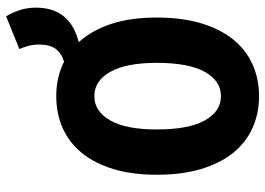

<svg xmlns="http://www.w3.org/2000/svg" viewBox="-142 -730 883 640"><g transform="rotate(-90 300.0 -409.5)"><path d="M300 12Q242 12 193.5 -10Q145 -32 110.5 -75Q76 -118 57 -181.5Q38 -245 38 -329Q38 -411 57 -473.5Q76 -536 110.5 -578.5Q145 -621 193.5 -642.5Q242 -664 300 -664Q363 -664 415 -638Q444 -647 458 -666.5Q472 -686 472 -722Q472 -741 467 -758.5Q462 -776 457 -787L566 -831Q577 -814 586 -788Q595 -762 595 -732Q595 -618 480 -589Q519 -546 540.5 -481.5Q562 -417 562 -329Q562 -245 543 -181.5Q524 -118 489.5 -75Q455 -32 406.5 -10Q358 12 300 12ZM300 -115Q351 -115 381 -169Q411 -223 411 -329Q411 -431 381 -484Q351 -537 300 -537Q249 -537 219 -484Q189 -431 189 -329Q189 -223 219 -169Q249 -115 300 -115Z"/></g></svg>

Font: Source Code Pro
Style: Bold
Weight: 700
Monospace: yes
Designer: Paul D. Hunt, Teo Tuominen
Foundry: Adobe Systems Incorporated
Version: Version 2.030;PS 1.000;hotconv 16.6.51;makeotf.lib2.5.65220